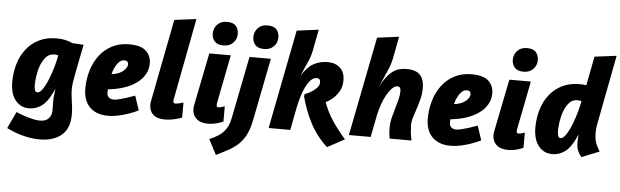

<svg xmlns="http://www.w3.org/2000/svg" viewBox="-55 -932 4393 1361"><g transform="rotate(5 2141.5 -251.0)"><path d="M512 -473Q497 -398 486.5 -345Q476 -292 469 -255Q462 -218 459 -195Q456 -172 456 -156Q456 -130 458.5 -108Q461 -86 464 -65Q467 -44 469.5 -22Q472 0 472 27Q472 126 414.5 174Q357 222 260 222Q219 222 184 215.5Q149 209 119 200Q89 191 65 180.5Q41 170 24 162L80 43Q98 51 119.5 59Q141 67 163.5 73.5Q186 80 208.5 84.5Q231 89 251 89Q293 89 313 65.5Q333 42 333 12Q333 -7 332.5 -20.5Q332 -34 332 -62Q332 -79 335 -101.5Q338 -124 340 -147L327 -118Q295 -49 254.5 -20Q214 9 167 9Q129 9 103.5 -6.5Q78 -22 61.5 -46.5Q45 -71 38 -101.5Q31 -132 31 -163Q31 -235 49.5 -296.5Q68 -358 104.5 -404Q141 -450 194.5 -476Q248 -502 317 -502Q355 -502 381.5 -495.5Q408 -489 432 -478ZM216 -109Q231 -109 248 -131.5Q265 -154 280.5 -189Q296 -224 310 -267Q324 -310 333 -351L340 -383Q333 -385 326.5 -386Q320 -387 311 -387Q276 -387 253 -361.5Q230 -336 216.5 -300Q203 -264 197.5 -225Q192 -186 192 -160Q192 -139 196.5 -124Q201 -109 216 -109Z M551 -163Q551 -232 569.5 -294Q588 -356 624 -403Q660 -450 712.5 -477.5Q765 -505 833 -505Q917 -505 954 -471Q991 -437 991 -382Q991 -340 970.5 -304Q950 -268 912.5 -241Q875 -214 823.5 -197Q772 -180 711 -174Q711 -170 710.5 -163.5Q710 -157 710 -152Q710 -127 724 -116Q738 -105 759 -105Q773 -105 797.5 -111Q822 -117 847 -125Q876 -134 908 -146L942 -44Q908 -27 872 -15Q841 -4 803.5 4.5Q766 13 730 13Q679 13 645 -2Q611 -17 590 -42Q569 -67 560 -98.5Q551 -130 551 -163ZM809 -389Q783 -389 761 -359.5Q739 -330 727 -283Q781 -290 809.5 -314.5Q838 -339 838 -362Q838 -389 809 -389Z M1253 -20Q1235 -13 1215 -8Q1198 -3 1176 0.5Q1154 4 1131 4Q1075 4 1047.5 -22Q1020 -48 1020 -92Q1020 -99 1021 -107Q1022 -115 1024 -123L1137 -705L1293 -725L1185 -159Q1183 -146 1182 -142Q1181 -138 1181 -133Q1181 -126 1183.5 -120.5Q1186 -115 1196 -115Q1202 -115 1211 -116.5Q1220 -118 1229 -120.5Q1238 -123 1244.5 -125Q1251 -127 1253 -127Z M1511 -724Q1554 -724 1574 -702.5Q1594 -681 1594 -644Q1594 -608 1568.5 -581.5Q1543 -555 1500 -555Q1457 -555 1437 -577Q1417 -599 1417 -634Q1417 -670 1442 -697Q1467 -724 1511 -724ZM1438 7Q1385 7 1356 -19.5Q1327 -46 1327 -90Q1327 -97 1328 -105Q1329 -113 1331 -121L1405 -490H1558L1493 -159Q1491 -146 1490 -142Q1489 -138 1489 -133Q1489 -126 1491 -120.5Q1493 -115 1502 -115Q1507 -115 1514.5 -116.5Q1522 -118 1528.5 -120Q1535 -122 1540.5 -124Q1546 -126 1547 -126V-18Q1531 -10 1513 -5Q1498 0 1478.5 3.5Q1459 7 1438 7Z M1843 -490 1754 -39Q1742 18 1723 56.5Q1704 95 1675.5 123.5Q1647 152 1607 174.5Q1567 197 1514 223L1458 115Q1492 100 1516.5 85Q1541 70 1558 51Q1575 32 1586 9Q1597 -14 1603 -46L1691 -490ZM1799 -724Q1843 -724 1863 -702.5Q1883 -681 1883 -644Q1883 -608 1857.5 -581.5Q1832 -555 1789 -555Q1746 -555 1726 -577Q1706 -599 1706 -634Q1706 -670 1730.5 -697Q1755 -724 1799 -724Z M2024 0H1870L2008 -705L2163 -725L2135 -578Q2127 -533 2104.5 -484.5Q2082 -436 2063 -388Q2101 -452 2146 -477Q2191 -502 2246 -502Q2301 -502 2335 -471.5Q2369 -441 2369 -381Q2369 -338 2351.5 -307.5Q2334 -277 2313 -257Q2288 -233 2257 -218Q2280 -152 2320 -91.5Q2360 -31 2416 33L2294 99Q2216 27 2170.5 -61.5Q2125 -150 2101 -244L2103 -261Q2111 -264 2128 -272Q2145 -280 2162 -292Q2179 -304 2192 -319.5Q2205 -335 2205 -353Q2205 -367 2199.5 -374.5Q2194 -382 2178 -382Q2155 -382 2135.5 -360.5Q2116 -339 2100 -306Q2084 -273 2073 -234Q2062 -195 2055 -160Z M2707 -578Q2698 -527 2673 -472.5Q2648 -418 2622 -356Q2643 -398 2664 -426Q2685 -454 2707.5 -471Q2730 -488 2754.5 -495Q2779 -502 2809 -502Q2875 -502 2904.5 -470Q2934 -438 2934 -378Q2934 -336 2924.5 -299Q2915 -262 2904 -229Q2893 -196 2883.5 -166Q2874 -136 2874 -108Q2874 -90 2876.5 -61.5Q2879 -33 2887 0H2731Q2726 -30 2725 -46.5Q2724 -63 2724 -76Q2724 -112 2732.5 -146.5Q2741 -181 2751 -214.5Q2761 -248 2769.5 -280Q2778 -312 2778 -343Q2778 -357 2772.5 -365.5Q2767 -374 2754 -374Q2735 -374 2715.5 -354Q2696 -334 2678.5 -302.5Q2661 -271 2648 -233.5Q2635 -196 2628 -162L2596 0H2441L2580 -705L2735 -725Z M2988 -163Q2988 -232 3006.5 -294Q3025 -356 3061 -403Q3097 -450 3149.5 -477.5Q3202 -505 3270 -505Q3354 -505 3391 -471Q3428 -437 3428 -382Q3428 -340 3407.5 -304Q3387 -268 3349.5 -241Q3312 -214 3260.5 -197Q3209 -180 3148 -174Q3148 -170 3147.5 -163.5Q3147 -157 3147 -152Q3147 -127 3161 -116Q3175 -105 3196 -105Q3210 -105 3234.5 -111Q3259 -117 3284 -125Q3313 -134 3345 -146L3379 -44Q3345 -27 3309 -15Q3278 -4 3240.5 4.5Q3203 13 3167 13Q3116 13 3082 -2Q3048 -17 3027 -42Q3006 -67 2997 -98.5Q2988 -130 2988 -163ZM3246 -389Q3220 -389 3198 -359.5Q3176 -330 3164 -283Q3218 -290 3246.5 -314.5Q3275 -339 3275 -362Q3275 -389 3246 -389Z M3646 -724Q3689 -724 3709 -702.5Q3729 -681 3729 -644Q3729 -608 3703.5 -581.5Q3678 -555 3635 -555Q3592 -555 3572 -577Q3552 -599 3552 -634Q3552 -670 3577 -697Q3602 -724 3646 -724ZM3573 7Q3520 7 3491 -19.5Q3462 -46 3462 -90Q3462 -97 3463 -105Q3464 -113 3466 -121L3540 -490H3693L3628 -159Q3626 -146 3625 -142Q3624 -138 3624 -133Q3624 -126 3626 -120.5Q3628 -115 3637 -115Q3642 -115 3649.5 -116.5Q3657 -118 3663.5 -120Q3670 -122 3675.5 -124Q3681 -126 3682 -126V-18Q3666 -10 3648 -5Q3633 0 3613.5 3.5Q3594 7 3573 7Z M4187 -225Q4184 -210 4183 -196Q4182 -182 4182 -170Q4182 -128 4192 -98.5Q4202 -69 4222 -38L4096 12Q4081 -5 4070.5 -29.5Q4060 -54 4060 -84Q4060 -96 4060.5 -111Q4061 -126 4063 -146L4050 -118Q4018 -49 3977.5 -20Q3937 9 3890 9Q3852 9 3826 -6.5Q3800 -22 3784 -46.5Q3768 -71 3760.5 -101.5Q3753 -132 3753 -163Q3753 -235 3771.5 -296.5Q3790 -358 3826.5 -404Q3863 -450 3916.5 -476Q3970 -502 4040 -502Q4051 -502 4062.5 -501Q4074 -500 4087 -498L4127 -705L4283 -725ZM3938 -109Q3953 -109 3970 -131Q3987 -153 4002.5 -187Q4018 -221 4031 -261.5Q4044 -302 4053 -338L4063 -383Q4052 -387 4033 -387Q3998 -387 3975.5 -361.5Q3953 -336 3939.5 -300Q3926 -264 3920.5 -225Q3915 -186 3915 -160Q3915 -139 3919.5 -124Q3924 -109 3938 -109Z"/></g></svg>

Font: Amaranth
Style: Bold Italic
Weight: 700
Italic angle: -12°
Designer: Gesine Todt
Foundry: Gesine Todt
Version: Version 1.001